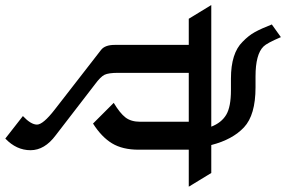

<svg xmlns="http://www.w3.org/2000/svg" viewBox="-266 -782 1105 742"><g transform="rotate(90 287.0 -411.5)"><path d="M495 -588V-394Q495 -332 470.5 -291.5Q446 -251 394 -218L314 -298Q354 -322 370.5 -343.5Q387 -365 387 -400V-588H198V-315Q198 -278 205.5 -262.5Q213 -247 243 -225L439 -74Q497 -31 497 23.5Q497 78 452 121L365 53Q398 22 398 -1.5Q398 -25 340 -70Q336 -73 232.5 -153.5Q129 -234 109.5 -249Q90 -264 90 -302V-588H-11L-64 -675H406Q391 -714 360.5 -732.5Q330 -751 265 -751H220Q122 -751 78 -796Q54 -819 40.5 -843.5Q27 -868 11 -909L60 -944Q83 -890 96 -877Q126 -846 212 -846H254Q361 -846 408.5 -801.5Q456 -757 477 -675H585L638 -588Z"/></g></svg>

Font: Halant SemiBold
Style: Regular
Weight: 600
Designer: Hitesh Malaviya (Devanagari), Satya Rajpurohit (Latin)
Foundry: Indian Type Foundry
Version: Version 1.101;PS 1.0;hotconv 1.0.78;makeotf.lib2.5.61930; tt